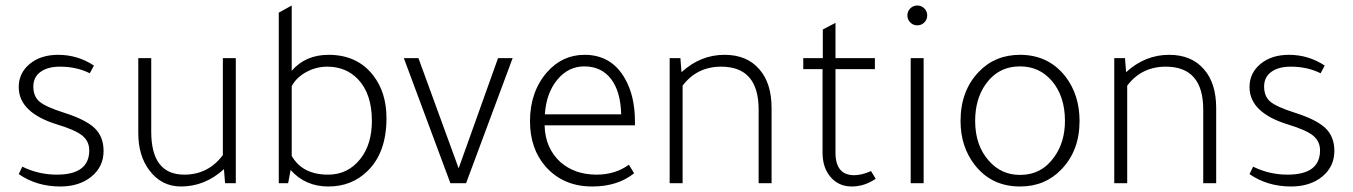

<svg xmlns="http://www.w3.org/2000/svg" viewBox="-20 -665 4912 697"><path d="M306 -399Q258 -423 198 -423Q153 -423 127 -404Q101 -385 101 -351Q101 -315 123.5 -296Q146 -277 212 -256Q291 -231 323.5 -200Q356 -169 356 -117Q356 -60 312 -24Q268 12 199 12Q113 12 48 -33L61 -60Q120 -31 186 -31Q304 -31 304 -119Q304 -152 279 -172.5Q254 -193 188 -213Q48 -256 48 -349Q48 -400 88 -433Q128 -466 191 -466Q262 -466 321 -427Z M793 -51Q724 12 637 12Q566 12 522 -47Q482 -100 482 -182V-454H529V-187Q529 -31 649 -31Q736 -31 789 -102V-454H836V0H797Z M1026 0H992V-619L1039 -645V-408Q1089 -466 1173 -466Q1277 -466 1335 -391Q1383 -329 1383 -236Q1383 -111 1314 -44Q1257 12 1172 12Q1088 12 1035 -48ZM1039 -352V-99Q1078 -31 1171 -31Q1243 -31 1288 -88Q1330 -141 1330 -226Q1330 -324 1280 -377Q1236 -423 1168 -423Q1127 -423 1091 -403Q1055 -383 1039 -352Z M1672 0H1615L1446 -454H1499L1645 -54L1788 -454H1841Z M2285 -210H1957Q1959 -127 2015 -76Q2067 -31 2146 -31Q2213 -31 2263 -67L2282 -36Q2222 12 2130 12Q2025 12 1961 -60Q1904 -125 1904 -225Q1904 -331 1965 -402Q2021 -466 2102 -466Q2199 -466 2248 -381Q2285 -317 2285 -224ZM1958 -250H2235Q2233 -333 2198 -378.5Q2163 -424 2101 -424Q2043 -424 2003 -375.5Q1963 -327 1958 -250Z M2454 -403Q2523 -466 2610 -466Q2692 -466 2737 -413Q2781 -363 2781 -272V0H2734V-267Q2734 -423 2598 -423Q2510 -423 2458 -354V0H2411V-454H2450Z M3013 -414V-111Q3013 -29 3081 -29Q3108 -29 3142 -44L3159 -16Q3118 12 3072 12Q3025 12 2995.5 -22Q2966 -56 2966 -111V-414H2896V-454H2967V-558L3013 -582V-454H3156V-414Z M3333 -454V0H3286V-454ZM3274 -609Q3274 -624 3284.5 -634.5Q3295 -645 3310 -645Q3325 -645 3335.5 -634.5Q3346 -624 3346 -609Q3346 -594 3335.5 -583.5Q3325 -573 3310 -573Q3295 -573 3284.5 -583.5Q3274 -594 3274 -609Z M3683 -466Q3786 -466 3848 -387Q3899 -320 3899 -226Q3899 -118 3833 -50Q3774 12 3683 12Q3579 12 3518 -67Q3467 -133 3467 -226Q3467 -335 3533 -404Q3592 -466 3683 -466ZM3683 -424Q3604 -424 3558 -359Q3520 -305 3520 -226Q3520 -137 3570 -81Q3615 -30 3683 -30Q3761 -30 3807 -95Q3846 -149 3846 -226Q3846 -317 3797 -373Q3752 -424 3683 -424Z M4068 -403Q4137 -466 4224 -466Q4306 -466 4351 -413Q4395 -363 4395 -272V0H4348V-267Q4348 -423 4212 -423Q4124 -423 4072 -354V0H4025V-454H4064Z M4774 -399Q4726 -423 4666 -423Q4621 -423 4595 -404Q4569 -385 4569 -351Q4569 -315 4591.5 -296Q4614 -277 4680 -256Q4759 -231 4791.5 -200Q4824 -169 4824 -117Q4824 -60 4780 -24Q4736 12 4667 12Q4581 12 4516 -33L4529 -60Q4588 -31 4654 -31Q4772 -31 4772 -119Q4772 -152 4747 -172.5Q4722 -193 4656 -213Q4516 -256 4516 -349Q4516 -400 4556 -433Q4596 -466 4659 -466Q4730 -466 4789 -427Z"/></svg>

Font: Tajawal Light
Style: Regular
Weight: 300
Designer: Boutros Fonts
Foundry: Created by Boutros International 2017
Version: Version 1.700